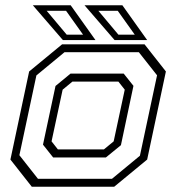

<svg xmlns="http://www.w3.org/2000/svg" viewBox="-20 -708 668 728"><path d="M100.5 0 19.5 -103 90.5 -437 215.5 -540H528L609 -437L538 -103L413 0ZM124 -30H404.5L510.5 -117.5L575.5 -422.5L506.5 -510H224.5L118 -422L53.5 -119.5ZM181.5 -111 143 -159.5 190.5 -382 247.5 -429H449L486 -382.5L438.5 -157.5L381.5 -111ZM199.5 -141.5H374L411 -172L453 -368L429 -398.5H254.5L217.5 -368L175.5 -172ZM538 -556H414.5L300.5 -688H444ZM491 -576.5 426.5 -667H353L429 -576.5ZM342 -556H218.5L104.5 -688H248ZM295 -576.5 230.5 -667H157L233 -576.5Z"/></svg>

Font: Tourney Thin Light
Style: Italic
Weight: 300
Italic angle: -12°
Version: Version 1.015